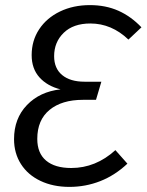

<svg xmlns="http://www.w3.org/2000/svg" viewBox="-20 -720 574 752"><path d="M534 -613 483 -565Q417 -628 334 -628Q267 -628 229.5 -591.5Q192 -555 192 -500Q192 -452 223.5 -426Q255 -400 311 -400H377L356 -329H305Q222 -329 174 -289.5Q126 -250 126 -176Q126 -120 160.5 -91Q195 -62 259 -62Q355 -62 432 -132L479 -79Q430 -33 372.5 -10.5Q315 12 252 12Q188 12 138.5 -11.5Q89 -35 62 -77.5Q35 -120 35 -175Q35 -256 85.5 -308.5Q136 -361 217 -370Q165 -383 134.5 -417Q104 -451 104 -504Q104 -561 133.5 -605.5Q163 -650 215 -675Q267 -700 332 -700Q394 -700 443.5 -678Q493 -656 534 -613Z"/></svg>

Font: FiraGO Book
Style: Italic
Weight: 350
Italic angle: -8°
Designer: bBox Type GmbH
Foundry: bBox Type GmbH
Version: Version 1.001